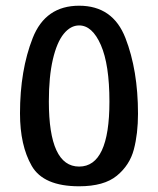

<svg xmlns="http://www.w3.org/2000/svg" viewBox="-20 -634 553 672"><path d="M50 -237Q50 -388 94.5 -501Q139 -614 257 -614Q375 -614 419 -501Q463 -388 463 -236Q463 -166 448.5 -111Q434 -56 389 -19Q344 18 257 18Q132 18 91 -53.5Q50 -125 50 -237ZM363 -278Q363 -408 333 -476.5Q303 -545 257 -545Q227 -545 203 -515.5Q179 -486 165 -426Q151 -366 151 -279Q151 -51 257 -51Q363 -51 363 -278Z"/></svg>

Font: El Messiri Medium
Style: Regular
Weight: 500
Designer: Mohamed Gaber
Foundry: Kief Type Foundry
Version: Version 2.007